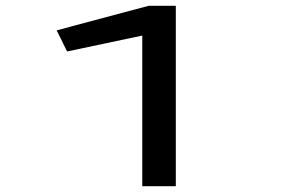

<svg xmlns="http://www.w3.org/2000/svg" viewBox="-20 -644 1040 664"><path d="M472 0V-521L212 -466L176 -539L494 -624H588V0Z"/></svg>

Font: Inconsolata UltraExpanded SemiBold
Style: Regular
Weight: 600
Width: 9
Monospace: yes
Designer: Raph Levien, Cyreal, Brenton Simpson
Foundry: Raph Levien, Cyreal, Google
Version: Version 3.001; ttfautohint (v1.8.2.53-6de2)